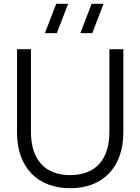

<svg xmlns="http://www.w3.org/2000/svg" viewBox="-20 -980 742 1015"><path d="M467.8 -805H404.8L464.5 -960H527.5ZM280.5 -805H217.5L277.2 -960H340.2ZM351 15Q415.2 15 467.1 -4.8Q519 -24.7 555.6 -62.4Q592.2 -100.2 612.1 -155.1Q632 -210 632 -280V-720H558.3V-281.3Q558.3 -227 544.6 -184.7Q530.8 -142.3 504.5 -113.3Q478.2 -84.3 439.5 -69.3Q400.8 -54.3 351 -54.3Q301.2 -54.3 262.5 -69.3Q223.8 -84.3 197.5 -113.3Q171.2 -142.3 157.4 -184.7Q143.7 -227 143.7 -281.3V-720H70V-280Q70 -210 89.9 -155.1Q109.8 -100.2 146.4 -62.4Q183 -24.7 235 -4.8Q287 15 351 15Z"/></svg>

Font: Vela Sans GX ExtLt
Style: Regular
Weight: 200
Designer: Principal design: Mikhail Sharanda - project Manrope.
Design modification: Ravid Balaliev
Foundry: Mikhail Sharanda
Version: Version 1.001